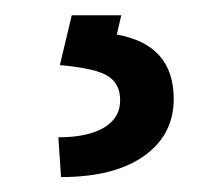

<svg xmlns="http://www.w3.org/2000/svg" viewBox="-20 -20 288 252"><path d="M139.2 0 133.3 25.4Q208 38.6 208 109.9Q208 157.2 168.9 184.8Q129.9 212.4 60.1 212.4L56.6 160.2Q95.2 160.2 116.5 147.5Q137.7 134.8 137.7 111.8Q137.7 90.3 122.1 80.1Q106.4 69.8 58.6 65.4L74.2 0Z"/></svg>

Font: Mardoto
Style: Regular
Weight: 400
Designer: Christian Robertson, Vahan Hovhannisyan
Foundry: Google
Version: Version 1.000